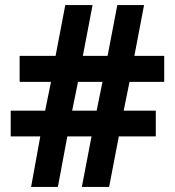

<svg xmlns="http://www.w3.org/2000/svg" viewBox="-20 -733 686 753"><path d="M488 -412 465 -299H591V-198H446L408 0H301L339 -198H244L207 0H102L138 -198H22V-299H157L180 -412H57V-514H198L236 -713H343L305 -514H402L440 -713H545L507 -514H624V-412ZM263 -299H359L382 -412H286Z"/></svg>

Font: Noto IKEA Arabic
Style: Bold
Weight: 700
Designer: Monotype Design Team
Foundry: Monotype Imaging Inc.
Version: Version 1.200